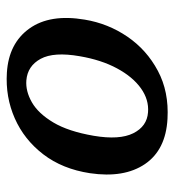

<svg xmlns="http://www.w3.org/2000/svg" viewBox="6 -515 520 572"><g transform="rotate(90 266.0 -229.0)"><path d="M334 -468Q426.5 -463 468.8 -400.8Q511 -338.5 496 -237Q483.5 -155 439.8 -98Q396 -41 332.5 -13Q269 15 196.5 10.5Q109 5 65 -56.5Q21 -118 38.5 -221.5Q50 -291 89.2 -348.5Q128.5 -406 190.8 -439.2Q253 -472.5 334 -468ZM219.5 -47.5Q251.5 -45 284.8 -64Q318 -83 344.8 -127.8Q371.5 -172.5 384.5 -248Q397.5 -325 377 -366Q356.5 -407 314.5 -410Q277 -413 243 -388.8Q209 -364.5 183.8 -317.8Q158.5 -271 147.5 -206.5Q134 -129.5 155.2 -90.2Q176.5 -51 219.5 -47.5Z"/></g></svg>

Font: Fraunces 9pt SuperSoft
Style: Italic
Weight: 400
Italic angle: -16°
Version: Version 1.000;[b76b70a41]